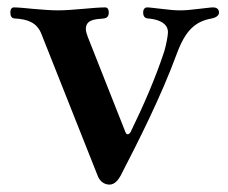

<svg xmlns="http://www.w3.org/2000/svg" viewBox="-20 -489 616 519"><path d="M8 -455C8 -446 11 -439 21 -439C55 -437 80 -428 92 -397L244 -14C249 0 261 10 276 10C290 10 300 -3 306 -14C354 -107 415 -227 458 -344C481 -406 507 -431 552 -439C562 -441 572 -446 572 -455C572 -467 562 -469 556 -469C549 -469 537 -467 517 -465C494 -462 480 -461 467 -461C454 -461 440 -462 417 -465C397 -467 385 -469 378 -469C372 -469 367 -465 367 -455C367 -446 371 -439 381 -439C407 -437 434 -427 434 -402C434 -392 429 -367 424 -350C400 -277 368 -204 333 -132C331 -128 327 -126 325 -126C323 -126 321 -127 319 -132L217 -390C215 -395 212 -405 212 -410C212 -436 236 -437 260 -439C270 -440 274 -446 274 -455C274 -465 270 -469 264 -469C251 -469 224 -467 204 -465C181 -463 156 -461 137 -461C118 -461 93 -463 70 -465C50 -467 28 -469 18 -469C12 -469 8 -465 8 -455Z"/></svg>

Font: Monomakh Unicode
Style: Regular
Weight: 400
Version: Version 1.2